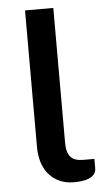

<svg xmlns="http://www.w3.org/2000/svg" viewBox="-53 -755 435 795"><g transform="rotate(-5 165.0 -357.0)"><path d="M82 -720.5H199.5V-159Q199.5 -120 215.5 -101.5Q231.5 -83 268 -83H314.5V-44.5Q314.5 -30 307.2 -20.5Q300 -11 287.5 -5Q275 1 258.2 3.5Q241.5 6 223 6Q188.5 6 162.2 -6Q136 -18 118 -39Q100 -60 91 -89.2Q82 -118.5 82 -153Z"/></g></svg>

Font: Lato SemiBold
Style: Regular
Weight: 600
Designer: Lukasz Dziedzic with Adam Twardoch and Botio Nikoltchev
Foundry: tyPoland Lukasz Dziedzic
Version: Version 2.015; 2015-08-06; http://www.latofonts.com/